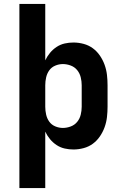

<svg xmlns="http://www.w3.org/2000/svg" viewBox="-20 -755 640 980"><path d="M79 205V-735H211V-447Q221 -468 235.5 -485.5Q250 -503 269 -515.5Q288 -528 310 -533Q332 -538 355 -538Q381 -538 407 -531Q433 -524 454 -508.5Q475 -493 490 -471Q505 -449 514 -424Q523 -399 526 -372.5Q529 -346 529 -320V-210Q529 -184 526 -157.5Q523 -131 514 -106Q505 -81 490 -59Q475 -37 454 -21.5Q433 -6 407 1Q381 8 355 8Q332 8 310 3Q288 -2 269 -14.5Q250 -27 235.5 -44.5Q221 -62 211 -83V205ZM301 -102Q321 -102 341 -109.5Q361 -117 374 -133Q387 -149 392 -169.5Q397 -190 397 -210V-320Q397 -340 392 -360.5Q387 -381 374 -397Q361 -413 341 -420.5Q321 -428 301 -428Q281 -428 262 -420Q243 -412 231.5 -396Q220 -380 215.5 -360Q211 -340 211 -320V-210Q211 -190 215.5 -170Q220 -150 231.5 -134Q243 -118 262 -110Q281 -102 301 -102Z"/></svg>

Font: Iosevka Curly XBdEx
Style: Regular
Weight: 800
Width: 7
Monospace: yes
Designer: Belleve Invis
Foundry: Belleve Invis
Version: Version 11.1.0; ttfautohint (v1.8.3)